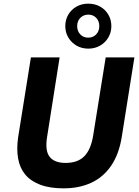

<svg xmlns="http://www.w3.org/2000/svg" viewBox="-20 -1019 760 1050"><path d="M328 11Q252 11 199.5 -9Q147 -29 117.5 -65Q88 -101 79 -152.5Q70 -204 79 -267L149 -705H306L238 -273Q225 -196 251 -162Q277 -128 339 -128Q406 -128 442 -165.5Q478 -203 490 -281L558 -705H715L646 -271Q631 -176 588 -113Q545 -50 479 -19.5Q413 11 328 11ZM463 -753Q427 -753 398.5 -769.5Q370 -786 353.5 -814Q337 -842 337 -876Q337 -911 353.5 -939Q370 -967 398.5 -983Q427 -999 462 -999Q499 -999 527.5 -983Q556 -967 572.5 -939Q589 -911 589 -876Q589 -842 572.5 -814Q556 -786 527.5 -769.5Q499 -753 463 -753ZM462 -813Q489 -813 506 -831Q523 -849 523 -876Q523 -904 506 -921.5Q489 -939 463 -939Q437 -939 419.5 -921.5Q402 -904 402 -876Q402 -849 419 -831Q436 -813 462 -813Z"/></svg>

Font: Nunito Sans 7pt SemiCondensed ExtraBold
Style: Italic
Weight: 800
Width: 4
Italic angle: -9°
Designer: Vernon Adams
Foundry: Vernon Adams
Version: Version 3.101;gftools[0.9.27]